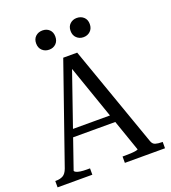

<svg xmlns="http://www.w3.org/2000/svg" viewBox="-159 -1021 1010 1137"><g transform="rotate(-20 345.5 -452.0)"><path d="M182 -294H479L480 -247H173ZM314 -668 334 -649 130 -60Q130 -55 139.5 -50Q149 -45 166 -42.5Q183 -40 205 -40H226V0H7V-40H13Q38 -40 56 -50Q74 -60 85 -90L301 -710H389L615 -70Q622 -50 638.5 -45Q655 -40 679 -40H684V0H431V-40H447Q465 -40 484 -41Q503 -42 516 -44.5Q529 -47 529 -50ZM300 -844Q300 -816 283 -799.5Q266 -783 240 -783Q214 -783 196.5 -799.5Q179 -816 179 -844Q179 -872 196.5 -888Q214 -904 240 -904Q266 -904 283 -888Q300 -872 300 -844ZM517 -844Q517 -816 499.5 -799.5Q482 -783 456 -783Q431 -783 413.5 -799.5Q396 -816 396 -844Q396 -872 413.5 -888Q431 -904 456 -904Q482 -904 499.5 -888Q517 -872 517 -844Z"/></g></svg>

Font: Roboto Serif 72pt
Style: Regular
Weight: 400
Designer: Greg Gazdowicz
Foundry: Commercial Type
Version: Version 1.008